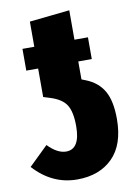

<svg xmlns="http://www.w3.org/2000/svg" viewBox="-103 -820 624 895"><g transform="rotate(-10 209.5 -372.5)"><path d="M309.1 -429.2Q365.7 -406.7 392.8 -359.4Q419.9 -312 419.9 -227.1Q419.9 -105.5 357.4 -43.2Q294.9 19 189.9 19Q71.3 19 -15.1 -76.2L75.2 -164.1Q119.6 -118.2 161.1 -118.2Q227.1 -118.2 227.1 -227.1Q227.1 -294.9 206.1 -327.9Q185.1 -360.8 128.9 -377.9L99.1 -387.2V-522H43V-625H99.1V-744.1L289.1 -764.2V-625H353V-522H289.1V-437Z"/></g></svg>

Font: Fira Sans Compressed Heavy
Style: Regular
Weight: 900
Width: 1
Designer: Carrois Corporate & Edenspiekermann AG
Foundry: Carrois Corporate GbR & Edenspiekermann AG
Version: Version 4.203;PS 004.203;hotconv 1.0.88;makeotf.lib2.5.64775